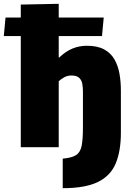

<svg xmlns="http://www.w3.org/2000/svg" viewBox="-64 -772 703 1007"><path d="M265 215V60Q313 56 335.5 41Q358 26 364.5 -8.5Q371 -43 371 -103V-292Q371 -314 367.5 -333Q364 -352 351 -364Q338 -376 311 -376Q289 -376 272.5 -366.5Q256 -357 244 -346V0H45V-583H-44L-35 -680H45V-748L244 -752V-680H480L471 -583H244V-470H246Q281 -503 316.5 -517.5Q352 -532 392 -532Q447 -532 482 -513Q517 -494 536 -461Q555 -428 562.5 -386Q570 -344 570 -298V-76Q570 21 542.5 86Q515 151 448.5 183Q382 215 265 215Z"/></svg>

Font: Murecho Black
Style: Regular
Weight: 900
Designer: Neil Summerour
Foundry: Positype
Version: Version 1.010; ttfautohint (v1.8.3)